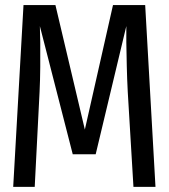

<svg xmlns="http://www.w3.org/2000/svg" viewBox="-20 -726 655 746"><path d="M544.1 -706.2 584.1 0H498.5L476.4 -368.7Q473.8 -417.9 472.6 -469.2Q471.3 -520.5 470.8 -562.3Q470.3 -604.1 470.8 -624.6L351.8 -126.7H262.6L134.9 -624.6Q135.9 -604.6 136.4 -561Q136.9 -517.4 136.4 -465.6Q135.9 -413.8 133.8 -369.7L114.9 0H31.3L71.3 -706.2H195.4L309.7 -222.6L419 -706.2Z"/></svg>

Font: FiraCode Nerd Font
Style: Regular
Weight: 400
Designer: Carrois Corporate, Edenspiekermann AG, Nikita Prokopov
Foundry: Carrois Corporate, Edenspiekermann AG, Nikita Prokopov
Version: Version 6.002;Nerd Fonts 3.4.0